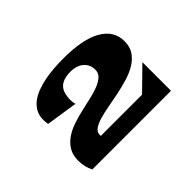

<svg xmlns="http://www.w3.org/2000/svg" viewBox="-82 -1134 836 836"><g transform="rotate(-45 335.5 -716.5)"><path d="M97.7 -501Q90.3 -516.6 85.9 -533.7Q81.5 -550.8 81.5 -571.3Q81.5 -606 95.9 -629.6Q110.4 -653.3 133.8 -669.4Q157.2 -685.5 187 -695.6Q216.8 -705.6 248 -712.9Q279.3 -720.2 309.1 -726.8Q338.9 -733.4 362.3 -742.7Q385.7 -752 400.1 -765.1Q414.6 -778.3 414.6 -799.3Q414.6 -816.9 407.7 -830.1Q400.9 -843.3 389.6 -852.1Q378.4 -860.8 363.8 -865.2Q349.1 -869.6 333.5 -869.6Q287.6 -869.6 265.9 -849.1Q244.1 -828.6 244.1 -780.3Q244.1 -769.5 248 -754.9L102.1 -777.3Q100.6 -784.7 100.1 -791.3Q99.6 -797.9 99.6 -804.7Q99.6 -830.6 110.1 -850.1Q120.6 -869.6 138.7 -883.8Q156.7 -897.9 181.2 -907.2Q205.6 -916.5 233.6 -922.1Q261.7 -927.7 291.5 -929.9Q321.3 -932.1 350.6 -932.1Q470.2 -932.1 531.2 -896.7Q592.3 -861.3 592.3 -796.9Q592.3 -762.7 576.7 -739.5Q561 -716.3 535.4 -700.4Q509.8 -684.6 476.8 -674.6Q443.8 -664.6 409.7 -657.5Q375.5 -650.4 342.5 -644.5Q309.6 -638.7 283.9 -631.1Q258.3 -623.5 242.7 -612.5Q227.1 -601.6 227.1 -584Q227.1 -583 227.3 -581.3Q227.5 -579.6 227.5 -578.1H481.4L582.5 -677.2V-501Z"/></g></svg>

Font: Goblin One
Style: Regular
Weight: 400
Designer: Riccardo De Franceschi
Foundry: Sorkin Type Co.
Version: Version 1.001